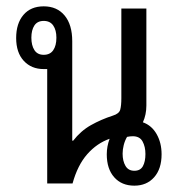

<svg xmlns="http://www.w3.org/2000/svg" viewBox="-20 -579 557 606"><path d="M404 7Q364 7 340.5 -19.5Q317 -46 317 -92Q317 -117 326 -141Q286 -127 255.5 -92.5Q225 -58 209 0H129V-361Q124 -361 118 -361Q79 -361 55 -387Q31 -413 31 -459Q31 -505 54 -532Q77 -559 118 -559Q160 -559 184 -530Q208 -501 208 -449V-135H211Q235 -166 267 -184Q299 -202 336 -214Q356 -220 359.5 -233Q363 -246 363 -269V-552H442V-246Q442 -217 431 -193Q459 -183 474.5 -155.5Q490 -128 490 -92Q490 -46 466.5 -19.5Q443 7 404 7ZM118 -406Q138 -406 148 -420.5Q158 -435 158 -460Q158 -484 148 -498.5Q138 -513 118 -513Q98 -513 88.5 -498.5Q79 -484 79 -460Q79 -436 88.5 -421Q98 -406 118 -406ZM404 -40Q423 -40 431 -54.5Q439 -69 439 -93Q439 -116 430 -132.5Q421 -149 399 -149Q391 -149 381 -147Q374 -135 370.5 -121Q367 -107 367 -94Q367 -71 376 -55.5Q385 -40 404 -40Z"/></svg>

Font: Noto Sans Thai Looped Condensed
Style: Regular
Weight: 400
Width: 3
Designer: Sasikarn Vongin, Ben Mitchell
Foundry: The Fontpad Ltd
Version: Version 1.001; ttfautohint (v1.8.4.7-5d5b)